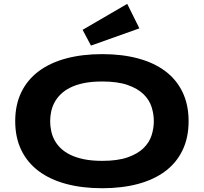

<svg xmlns="http://www.w3.org/2000/svg" viewBox="-20 -973 1073 1011"><path d="M973.1 -335Q973.1 -248.5 941.4 -182.4Q909.7 -116.2 850.6 -71.8Q791.5 -27.3 707.3 -4.6Q623 18.1 518.1 18.1Q413.1 18.1 328.4 -4.6Q243.7 -27.3 184.1 -71.8Q124.5 -116.2 92.3 -182.4Q60.1 -248.5 60.1 -335Q60.1 -421.4 92.3 -487.5Q124.5 -553.7 184.1 -598.1Q243.7 -642.6 328.4 -665.3Q413.1 -688 518.1 -688Q623 -688 707.3 -665.3Q791.5 -642.6 850.6 -598.1Q909.7 -553.7 941.4 -487.5Q973.1 -421.4 973.1 -335ZM790 -335Q790 -372.6 778.1 -409.9Q766.1 -447.3 735.6 -477.1Q705.1 -506.8 652.3 -525.4Q599.6 -543.9 518.1 -543.9Q463.4 -543.9 421.9 -535.4Q380.4 -526.9 350.1 -511.7Q319.8 -496.6 299.3 -476.3Q278.8 -456.1 266.6 -432.9Q254.4 -409.7 249.3 -384.5Q244.1 -359.4 244.1 -335Q244.1 -310.1 249.3 -284.7Q254.4 -259.3 266.6 -236.1Q278.8 -212.9 299.3 -192.9Q319.8 -172.9 350.1 -158Q380.4 -143.1 421.9 -134.5Q463.4 -126 518.1 -126Q599.6 -126 652.3 -144.5Q705.1 -163.1 735.6 -192.9Q766.1 -222.7 778.1 -260Q790 -297.4 790 -335ZM713.9 -823.7 459 -732.9 415 -815.9 649.9 -952.6Z"/></svg>

Font: Syncopate
Style: Bold
Weight: 700
Designer: Astigmatic (AOETI)
Foundry: Astigmatic (AOETI)
Version: Version 1.001 2011